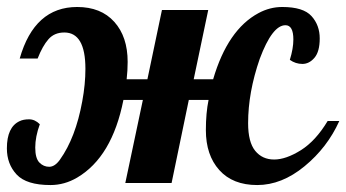

<svg xmlns="http://www.w3.org/2000/svg" viewBox="-57 -529 1001 555"><path d="M791 -415Q791 -456.1 768.1 -456.1Q730 -456.1 693.8 -358.9Q660.2 -262.2 660.2 -172.9Q660.2 -118.2 680.7 -93Q701.2 -67.9 735.4 -67.9Q769.5 -67.9 812.5 -94.7Q855.5 -121.6 890.1 -179.2H923.8Q889.2 -102.5 823.2 -48.3Q757.3 5.9 686.5 5.9Q615.7 5.9 576.9 -37.4Q538.1 -80.6 538.1 -152.8Q538.1 -202.6 545.9 -240.2H488.8L439 0H305.2L356 -240.2H299.8Q267.1 -75.2 166 -15.6Q129.4 5.9 88.9 5.9Q19.5 5.9 -8.8 -24.4Q-37.1 -54.7 -37.1 -100.1Q-37.1 -161.6 -0.5 -178.7Q10.3 -184.1 27.1 -184.1Q43.9 -184.1 58.1 -169.9Q44.9 -133.8 44.9 -102.5Q44.9 -71.3 56.9 -59.1Q68.8 -46.9 85.2 -46.9Q101.6 -46.9 116.2 -67.4Q161.6 -130.9 180.7 -235.8Q189.9 -285.2 189.9 -330.1Q189.9 -435.1 128.9 -435.1Q100.1 -435.1 83 -415.5Q65.9 -396 51.8 -359.9H0Q42.5 -508.8 166 -508.8Q234.9 -508.8 273.4 -465.8Q312 -422.9 312 -350.1Q312 -325.2 309.1 -299.8H369.1L411.1 -500H544.9L502.9 -299.8H559.1Q601.1 -443.4 690.4 -491.2Q723.1 -508.8 758.8 -508.8Q819.8 -508.8 843.5 -482.4Q867.2 -456.1 867.2 -418Q867.2 -379.9 852.1 -362.1Q836.9 -344.2 817.1 -344.2Q797.4 -344.2 780.8 -356Q791 -388.7 791 -415Z"/></svg>

Font: UVF Lobster12
Style: Regular
Weight: 400
Designer: Pablo Impallari
Foundry: Pablo Impallari. www.impallari.com
Version: Version 1.004